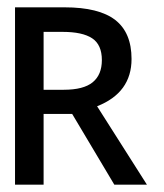

<svg xmlns="http://www.w3.org/2000/svg" viewBox="-20 -505 448 524"><path d="M99 -260H154Q208 -260 233 -280.5Q258 -301 258 -341Q258 -383 231.5 -400.5Q205 -418 151 -418H99ZM99 -194V-1H21V-485H156Q250 -485 294.5 -450.5Q339 -416 339 -344Q339 -252 245 -215L381 -1H292L177 -194Z"/></svg>

Font: Shorif Bongobondhu UNICODE
Style: Bold
Weight: 700
Designer: Shorif Uddin Shishir, Shorif art & Design, e-mail : shorifart@gmail.com, facebook : Shorif2001
Foundry: Lipighor Font Foundry
Version: Designed By Shorif Uddin Shishir | Build By Niladri